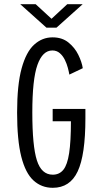

<svg xmlns="http://www.w3.org/2000/svg" viewBox="-20 -884 490 915"><path d="M231.5 11Q178 11 139.8 -23.8Q101.5 -58.5 81.5 -137.2Q61.5 -216 61.5 -348Q61.5 -479.5 83 -558Q104.5 -636.5 142.8 -671.2Q181 -706 230.5 -706Q276 -706 306.2 -681.5Q336.5 -657 353.2 -622.8Q370 -588.5 374.5 -559L310.5 -528.5Q308.5 -541 303.5 -560.2Q298.5 -579.5 289.2 -598.5Q280 -617.5 265.2 -630.5Q250.5 -643.5 229.5 -643.5Q183 -643.5 158.5 -575Q134 -506.5 134 -348Q134 -188 155.8 -119.8Q177.5 -51.5 231.5 -51.5Q263 -51.5 282 -75Q301 -98.5 309.5 -154.2Q318 -210 318 -306H231V-365H387V-320Q387 -145.5 350.2 -67.2Q313.5 11 231.5 11ZM76.5 -864H150L225.5 -794.5L300.5 -864H374L249 -752H201.5Z"/></svg>

Font: Trispace Condensed Light
Style: Regular
Weight: 300
Width: 3
Designer: Tyler Finck
Foundry: Etcetera Type Company
Version: Version 1.210; ttfautohint (v1.8.3)